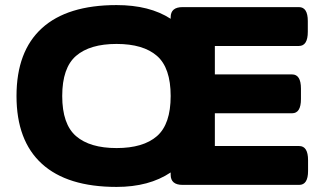

<svg xmlns="http://www.w3.org/2000/svg" viewBox="-20 -728 1280 756"><path d="M439 8Q245 8 145 -83Q45 -174 45 -350Q45 -526 145 -617Q245 -708 439 -708Q569 -708 652 -654V-660Q652 -700 699 -700H1157Q1192 -700 1192 -645V-603Q1192 -547 1157 -547H826V-435H1130Q1165 -435 1165 -379V-338Q1165 -282 1130 -282H826V-153H1158Q1193 -153 1193 -97V-55Q1193 0 1158 0H699Q652 0 652 -40V-49Q567 8 439 8ZM439 -145Q544 -145 598 -192Q652 -239 652 -350Q652 -461 598 -508Q544 -555 439 -555Q334 -555 279.5 -508Q225 -461 225 -350Q225 -239 279.5 -192Q334 -145 439 -145Z"/></svg>

Font: Asap Expanded ExtraBold
Style: Regular
Weight: 800
Width: 7
Designer: Pablo Cosgaya
Foundry: Omnibus-Type
Version: Version 3.001; ttfautohint (v1.8.4.7-5d5b)